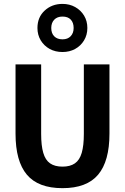

<svg xmlns="http://www.w3.org/2000/svg" viewBox="-20 -957 641 984"><path d="M300.3 7.3Q175.8 7.3 117.7 -61.8Q59.6 -130.9 59.6 -272V-627H190.9V-270.5Q190.9 -210.9 201.7 -173.8Q212.4 -136.7 236.6 -119.9Q260.7 -103 300.3 -103Q339.8 -103 364 -119.9Q388.2 -136.7 398.9 -173.8Q409.7 -210.9 409.7 -270.5V-627H541V-272Q541 -130.9 482.9 -61.8Q424.8 7.3 300.3 7.3ZM300.3 -690.4Q263.2 -690.4 234.4 -706.3Q205.6 -722.2 188.7 -750.2Q171.9 -778.3 171.9 -813.5Q171.9 -868.7 209 -902.8Q246.1 -937 300.3 -937Q336.4 -937 365.2 -920.9Q394 -904.8 410.9 -877Q427.7 -849.1 427.7 -813.5Q427.7 -777.8 410.6 -749.8Q393.6 -721.7 365 -706.1Q336.4 -690.4 300.3 -690.4ZM300.3 -755.4Q327.1 -755.4 342.3 -771.5Q357.4 -787.6 357.4 -813.5Q357.4 -840.8 342.8 -856.4Q328.1 -872.1 300.3 -872.1Q273.4 -872.1 258.1 -856.2Q242.7 -840.3 242.7 -813.5Q242.7 -786.1 258.1 -770.8Q273.4 -755.4 300.3 -755.4Z"/></svg>

Font: Anaheim
Style: Bold
Weight: 700
Version: Version 2.001